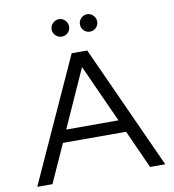

<svg xmlns="http://www.w3.org/2000/svg" viewBox="-91 -929 917 1009"><g transform="rotate(-10 367.5 -424.0)"><path d="M709 0H628L536 -204H199L107 0H26L326 -660H409ZM228 -270H507L367 -579ZM291 -755Q272 -755 258 -768.5Q244 -782 244 -801Q244 -820 258 -834Q272 -848 291 -848Q310 -848 323.5 -834Q337 -820 337 -801Q337 -782 323.5 -768.5Q310 -755 291 -755ZM441 -755Q422 -755 408.5 -768.5Q395 -782 395 -801Q395 -820 408.5 -834Q422 -848 441 -848Q460 -848 473.5 -834Q487 -820 487 -801Q487 -782 473.5 -768.5Q460 -755 441 -755Z"/></g></svg>

Font: Nata Sans
Style: Regular
Weight: 400
Designer: Daniel Uzquiano Cruz
Version: Version 1.001